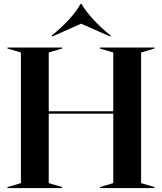

<svg xmlns="http://www.w3.org/2000/svg" viewBox="-20 -953 821 973"><path d="M18 -5 86 -25V-687L18 -707V-712H295V-707L227 -687V-389H554V-687L486 -707V-712H763V-707L695 -687V-25L763 -5V0H486V-5L554 -25V-377H227V-25L295 -5V0H18ZM245 -768 242 -773Q291 -812 329.5 -854Q368 -896 388 -933H393Q416 -894 455 -852Q494 -810 541 -773L538 -768L391 -833Z"/></svg>

Font: Nyght Serif Medium
Style: Regular
Weight: 500
Designer: Maksym Kobuzan
Version: Version 0.410